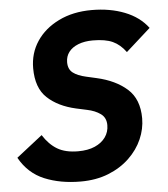

<svg xmlns="http://www.w3.org/2000/svg" viewBox="-57 -757 712 816"><g transform="rotate(-5 299.0 -349.0)"><path d="M255 12Q168 12 100.5 -16Q33 -44 -5 -112L106 -199Q132 -158 166.5 -137.5Q201 -117 255 -117Q297 -117 326.5 -130Q356 -143 372 -165.5Q388 -188 388 -217Q388 -249 365 -265.5Q342 -282 308 -289L262 -299Q186 -316 140.5 -358.5Q95 -401 95 -485Q95 -549 128.5 -599.5Q162 -650 223 -680Q284 -710 364 -710Q442 -710 504.5 -685.5Q567 -661 603 -613L498 -519Q474 -552 442.5 -566.5Q411 -581 358 -581Q322 -581 295.5 -570.5Q269 -560 255 -541.5Q241 -523 241 -498Q241 -468 260.5 -453Q280 -438 316 -430L360 -420Q440 -402 489 -358.5Q538 -315 538 -233Q538 -188 519 -144.5Q500 -101 463 -65.5Q426 -30 373.5 -9Q321 12 255 12Z"/></g></svg>

Font: IBM Plex Sans Var
Style: Italic
Weight: 400
Italic angle: -11.31°
Designer: Mike Abbink, Paul van der Laan, Pieter van Rosmalen
Foundry: Bold Monday
Version: Version 1.001